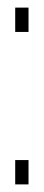

<svg xmlns="http://www.w3.org/2000/svg" viewBox="-20 -485 117 505"><path d="M20 0V-64H55V0ZM20 -401V-465H55V-401Z"/></svg>

Font: Dorsa
Style: Regular
Weight: 400
Version: Version 1.002